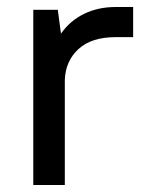

<svg xmlns="http://www.w3.org/2000/svg" viewBox="-20 -528 420 548"><path d="M75 -500H145L154 -432Q180 -469 220 -488.5Q260 -508 310 -508H360V-422H310Q241 -422 204 -388Q167 -354 165 -300V0H75Z"/></svg>

Font: PT Root UI Web Medium
Style: Regular
Weight: 500
Designer: Vitaly Kuzmin
Foundry: ParaType Ltd.
Version: Version 1.001W